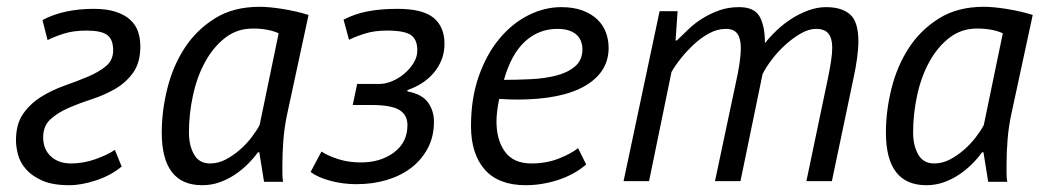

<svg xmlns="http://www.w3.org/2000/svg" viewBox="-20 -533 3069 565"><path d="M27 -120Q27 -168 48 -198Q69 -228 101 -248Q133 -268 170 -281Q207 -294 239 -307.5Q271 -321 292 -338.5Q313 -356 313 -385Q313 -417 295.5 -430Q278 -443 235 -443Q197 -443 169.5 -434.5Q142 -426 120 -415L105 -474Q137 -491 175 -499Q213 -507 255 -507Q295 -507 321.5 -498Q348 -489 364 -474Q380 -459 386.5 -439Q393 -419 393 -397Q393 -349 372 -319.5Q351 -290 319 -271.5Q287 -253 250 -241Q213 -229 181 -215Q149 -201 128 -181.5Q107 -162 107 -129Q107 -94 129.5 -73Q152 -52 189 -52Q226 -52 262 -65Q298 -78 318 -92L338 -43Q307 -17 263.5 -2.5Q220 12 184 12Q135 12 104.5 -1.5Q74 -15 56.5 -35Q39 -55 33 -78Q27 -101 27 -120Z M825 -197Q817 -160 814 -122Q811 -84 811 -51Q811 -36 811 -22.5Q811 -9 813 2H757L743 -85H739Q727 -68 709.5 -50.5Q692 -33 671 -19Q650 -5 626 3.5Q602 12 575 12Q456 12 456 -143Q456 -207 472.5 -273Q489 -339 523.5 -392Q558 -445 612.5 -479Q667 -513 744 -513Q772 -513 812.5 -506.5Q853 -500 888 -489ZM598 -52Q622 -52 644 -63.5Q666 -75 685.5 -92Q705 -109 720 -128.5Q735 -148 744 -165L800 -435Q770 -449 724 -449Q678 -449 643 -422Q608 -395 584 -351.5Q560 -308 548 -253Q536 -198 536 -143Q536 -105 551 -78.5Q566 -52 598 -52Z M1018 -224 1031 -286H1097Q1114 -286 1133.5 -294Q1153 -302 1169.5 -316Q1186 -330 1197 -347.5Q1208 -365 1208 -385Q1208 -417 1189 -430Q1170 -443 1119 -443Q1083 -443 1056.5 -435Q1030 -427 1007 -416L991 -475Q1023 -492 1061.5 -499.5Q1100 -507 1150 -507Q1224 -507 1256 -480.5Q1288 -454 1288 -404Q1288 -378 1279 -356Q1270 -334 1254.5 -316.5Q1239 -299 1219.5 -287Q1200 -275 1179 -268V-264Q1222 -256 1239.5 -231.5Q1257 -207 1257 -175Q1257 -131 1239 -97Q1221 -63 1190.5 -39.5Q1160 -16 1118.5 -3.5Q1077 9 1029 9Q989 9 952 -1Q915 -11 894 -27L926 -87Q946 -74 976 -64.5Q1006 -55 1042 -55Q1100 -55 1139.5 -84.5Q1179 -114 1179 -165Q1179 -195 1155 -209.5Q1131 -224 1073 -224Z M1705 -49Q1670 -19 1622.5 -3.5Q1575 12 1527 12Q1447 12 1406.5 -34Q1366 -80 1366 -162Q1366 -244 1389 -309Q1412 -374 1449.5 -419Q1487 -464 1534.5 -488Q1582 -512 1632 -512Q1668 -512 1694.5 -502Q1721 -492 1738 -475.5Q1755 -459 1763 -437.5Q1771 -416 1771 -392Q1771 -321 1702 -280.5Q1633 -240 1501 -240Q1489 -240 1476 -240.5Q1463 -241 1449 -242Q1445 -223 1443 -206Q1441 -189 1441 -176Q1441 -121 1466 -86.5Q1491 -52 1544 -52Q1588 -52 1624.5 -66.5Q1661 -81 1681 -97ZM1620 -448Q1565 -448 1524.5 -410.5Q1484 -373 1463 -298Q1501 -298 1542 -300Q1583 -302 1616.5 -310.5Q1650 -319 1672 -337.5Q1694 -356 1694 -389Q1694 -399 1690.5 -409.5Q1687 -420 1679 -428.5Q1671 -437 1656.5 -442.5Q1642 -448 1620 -448Z M2084 0 2144 -283Q2152 -318 2156 -345Q2160 -372 2160 -392Q2160 -419 2150 -433.5Q2140 -448 2116 -448Q2091 -448 2067 -435Q2043 -422 2022 -402.5Q2001 -383 1983.5 -361Q1966 -339 1956 -321L1890 0H1815L1921 -500H1974L1968 -414H1972Q1988 -430 2006.5 -447.5Q2025 -465 2047.5 -479Q2070 -493 2096.5 -502.5Q2123 -512 2155 -512Q2200 -512 2215.5 -484Q2231 -456 2231 -406Q2246 -425 2266 -444Q2286 -463 2309.5 -478Q2333 -493 2359 -502.5Q2385 -512 2411 -512Q2457 -512 2481.5 -490.5Q2506 -469 2506 -411Q2506 -369 2491 -300L2428 0H2353L2416 -301Q2422 -330 2425.5 -353Q2429 -376 2429 -393Q2429 -420 2418 -434Q2407 -448 2381 -448Q2360 -448 2336.5 -434.5Q2313 -421 2291 -401Q2269 -381 2251.5 -358Q2234 -335 2224 -315L2159 0Z M2956 -197Q2948 -160 2945 -122Q2942 -84 2942 -51Q2942 -36 2942 -22.5Q2942 -9 2944 2H2888L2874 -85H2870Q2858 -68 2840.5 -50.5Q2823 -33 2802 -19Q2781 -5 2757 3.5Q2733 12 2706 12Q2587 12 2587 -143Q2587 -207 2603.5 -273Q2620 -339 2654.5 -392Q2689 -445 2743.5 -479Q2798 -513 2875 -513Q2903 -513 2943.5 -506.5Q2984 -500 3019 -489ZM2729 -52Q2753 -52 2775 -63.5Q2797 -75 2816.5 -92Q2836 -109 2851 -128.5Q2866 -148 2875 -165L2931 -435Q2901 -449 2855 -449Q2809 -449 2774 -422Q2739 -395 2715 -351.5Q2691 -308 2679 -253Q2667 -198 2667 -143Q2667 -105 2682 -78.5Q2697 -52 2729 -52Z"/></svg>

Font: PT Sans
Style: Italic
Weight: 400
Italic angle: -12°
Designer: A.Korolkova, O.Umpeleva, V.Yefimov
Foundry: ParaType Ltd
Version: Version 2.003W OFL